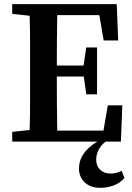

<svg xmlns="http://www.w3.org/2000/svg" viewBox="-20 -683 639 926"><path d="M39 -616V-663H543L550 -488H480L459 -610H256Q255 -547 254.5 -484.5Q254 -422 254 -367H383L396 -454H448V-228H396L384 -314H254Q254 -242 254.5 -178.5Q255 -115 256 -53H479L500 -175H570L563 0H39V-47L123 -56Q125 -118 125 -182Q125 -246 125 -310V-353Q125 -416 125 -479.5Q125 -543 123 -607ZM361 130Q361 83 392.5 46.5Q424 10 471 -11H505Q474 8 459 33.5Q444 59 444 87Q444 118 463.5 136Q483 154 513 154Q541 154 567 141L580 175Q560 200 528 211.5Q496 223 464 223Q417 223 389 197Q361 171 361 130Z"/></svg>

Font: Source Serif Pro SemiBold
Style: Regular
Weight: 600
Designer: Frank Grießhammer
Foundry: Adobe Systems Incorporated
Version: Version 3.001;hotconv 1.0.111;makeotfexe 2.5.65597